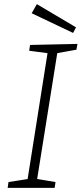

<svg xmlns="http://www.w3.org/2000/svg" viewBox="-20 -907 394 927"><path d="M349 -667 248 -649 258 -660 158 -34 153 -44 248 -28 244 0H17L21 -28L123 -44L112 -34L211 -660L219 -649L121 -662L125 -690L354 -695ZM333 -748 133 -843 158 -887 347 -775Z"/></svg>

Font: Bitter Thin Light
Style: Italic
Weight: 300
Italic angle: -9°
Version: Version 2.002